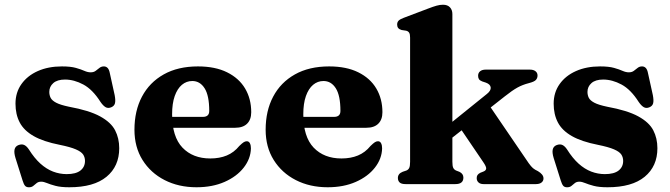

<svg xmlns="http://www.w3.org/2000/svg" viewBox="-20 -769 2800 802"><path d="M251.5 -436.7Q219.4 -436.7 202.6 -421.9Q185.9 -407.1 185.9 -385.1Q185.9 -371.7 191.5 -360.4Q197.2 -349.1 214.7 -339.9Q232.2 -330.7 267.7 -323.3Q352.9 -307.7 398.3 -282.8Q443.7 -257.9 460.8 -224.7Q478 -191.5 478 -149.9Q478 -74.4 424.9 -30.6Q371.9 13.2 269.5 13.2Q233.8 13.2 211.9 7.3Q190 1.5 176.3 -4.3Q162.7 -10.1 151.9 -10.1Q140.5 -10.1 133.3 -4.3Q126.1 1.6 119.1 7.4Q112.1 13.3 100.8 13.3Q90.1 13.3 84.7 7.1Q79.2 0.8 74.3 -15.1L44.7 -109Q37.9 -131.3 40.8 -144.5Q43.7 -157.8 57.2 -163Q71 -168.2 81.4 -163.3Q91.8 -158.4 101 -144.2Q123.7 -108.2 148.7 -85.6Q173.8 -63 201.5 -52.3Q229.3 -41.7 258.7 -41.7Q296.9 -41.7 316 -56.7Q335 -71.7 335 -96.7Q335 -111.9 327.2 -123.7Q319.3 -135.4 296.6 -145.2Q274 -155 229.7 -164Q161 -177.5 120.5 -200.7Q79.9 -223.9 62.3 -257.6Q44.7 -291.2 44.7 -335.9Q44.7 -382.8 69.6 -417.8Q94.4 -452.8 138 -472.2Q181.7 -491.6 238.4 -491.6Q275.2 -491.6 296.9 -485.4Q318.6 -479.3 332.3 -473.1Q346.1 -466.9 358.8 -466.9Q371.5 -466.9 379.6 -473.1Q387.8 -479.3 395.5 -485.4Q403.2 -491.6 414 -491.6Q423.3 -491.6 429.7 -484.9Q436.1 -478.2 439.1 -461.8L459 -371.6Q463.2 -349.6 460.3 -337.9Q457.5 -326.1 444.5 -320.8Q431.1 -315.3 420.8 -321.5Q410.5 -327.6 399.7 -343.4Q366.9 -395.1 328.2 -415.9Q289.5 -436.7 251.5 -436.7Z M1029.4 -300.3Q1029.4 -269.2 1012.1 -252.3Q994.9 -235.3 962.4 -235.3H658.1V-280.8H827.3Q854 -280.8 854 -305.5Q854 -369.7 834.7 -400.2Q815.4 -430.6 783.2 -430.6Q758.8 -430.6 739.8 -414.7Q720.8 -398.8 709.8 -367.7Q698.9 -336.7 698.9 -291.5Q698.9 -197.7 742.1 -152.4Q785.4 -107.1 858.5 -107.1Q897 -107.1 927.1 -119.5Q957.3 -131.9 979.7 -159.4Q991.5 -170.9 997.9 -174.9Q1004.4 -179 1010.8 -179Q1019.8 -179 1024 -170.3Q1028.2 -161.7 1028.1 -149.3Q1027.1 -106 998 -68.8Q968.9 -31.6 918.1 -9.2Q867.4 13.2 800.7 13.2Q726.2 13.2 667.6 -16.8Q609 -46.8 575.3 -100.8Q541.6 -154.8 541.6 -227.1Q541.6 -305.9 573 -365.3Q604.4 -424.8 663.9 -458.2Q723.4 -491.6 806.8 -491.6Q879 -491.6 928.7 -466.9Q978.4 -442.3 1003.9 -399.2Q1029.4 -356.1 1029.4 -300.3Z M1577.4 -300.3Q1577.4 -269.2 1560.1 -252.3Q1542.9 -235.3 1510.4 -235.3H1206.1V-280.8H1375.3Q1402 -280.8 1402 -305.5Q1402 -369.7 1382.7 -400.2Q1363.4 -430.6 1331.2 -430.6Q1306.8 -430.6 1287.8 -414.7Q1268.8 -398.8 1257.8 -367.7Q1246.9 -336.7 1246.9 -291.5Q1246.9 -197.7 1290.1 -152.4Q1333.4 -107.1 1406.5 -107.1Q1445 -107.1 1475.1 -119.5Q1505.3 -131.9 1527.7 -159.4Q1539.5 -170.9 1545.9 -174.9Q1552.4 -179 1558.8 -179Q1567.8 -179 1572 -170.3Q1576.2 -161.7 1576.1 -149.3Q1575.1 -106 1546 -68.8Q1516.9 -31.6 1466.1 -9.2Q1415.4 13.2 1348.7 13.2Q1274.2 13.2 1215.6 -16.8Q1157 -46.8 1123.3 -100.8Q1089.6 -154.8 1089.6 -227.1Q1089.6 -305.9 1121 -365.3Q1152.4 -424.8 1211.9 -458.2Q1271.4 -491.6 1354.8 -491.6Q1427 -491.6 1476.7 -466.9Q1526.4 -442.3 1551.9 -399.2Q1577.4 -356.1 1577.4 -300.3Z M1674 0Q1656.8 0 1649.4 -6.8Q1642 -13.7 1642 -25.6Q1642 -34.4 1646.8 -40.8Q1651.5 -47.3 1662.1 -51.5L1677.3 -56.6Q1685.6 -59.9 1689.3 -67.6Q1693 -75.3 1693 -93.2V-611.9Q1693 -626.4 1688.9 -632.6Q1684.8 -638.8 1676.2 -640.8L1657.6 -643.6Q1647.7 -646.4 1643.3 -652Q1638.9 -657.5 1638.9 -666.1Q1638.9 -676.3 1644.7 -682.4Q1650.4 -688.5 1666.2 -694.5L1767.6 -732.9Q1789.9 -741.5 1803.7 -745.3Q1817.6 -749.2 1830.3 -749.2Q1849.6 -749.2 1859.6 -738.3Q1869.6 -727.5 1869.6 -710.4V-93.3Q1869.6 -75.4 1873.3 -67.8Q1877 -60.2 1885.3 -56.6L1899.3 -51.2Q1915.6 -43.1 1915.6 -27.2Q1915.6 0 1882.1 0ZM1817.3 -218.1 2014.2 -376.9Q2031.2 -390.5 2029.7 -403.8Q2028.2 -417.1 2009.3 -423.9L1994.2 -428.9Q1984.4 -432.7 1980.7 -438.2Q1977.1 -443.7 1977.1 -452.6Q1977.1 -464.6 1985.6 -471.4Q1994.1 -478.2 2008.6 -478.2H2193.5Q2208.3 -478.2 2216.8 -471.5Q2225.3 -464.9 2225.3 -453.7Q2225.3 -442.5 2218.4 -435Q2211.6 -427.5 2188.9 -421.7Q2163 -415.1 2141.5 -403.3Q2120 -391.5 2088.2 -366.2L1838.2 -169.5ZM2008.8 -350.8 2188.5 -87.3Q2198.5 -73.3 2206.3 -66.6Q2214.2 -60 2227 -54.1Q2238.1 -47.5 2244.1 -40Q2250.2 -32.5 2250.2 -23.7Q2250.2 -12.9 2241.7 -6.4Q2233.2 0 2218.8 0H1999.5Q1986.6 0 1978.9 -6.8Q1971.2 -13.7 1971.2 -25.2Q1971.2 -32.8 1974.6 -37.9Q1978.1 -43.1 1986.3 -47.3L1999 -52.3Q2009.9 -56.4 2010.8 -64.7Q2011.6 -73 1998.9 -91.4L1893.2 -247.1Z M2499.5 -436.7Q2467.4 -436.7 2450.6 -421.9Q2433.9 -407.1 2433.9 -385.1Q2433.9 -371.7 2439.5 -360.4Q2445.2 -349.1 2462.7 -339.9Q2480.2 -330.7 2515.7 -323.3Q2600.9 -307.7 2646.3 -282.8Q2691.7 -257.9 2708.8 -224.7Q2726 -191.5 2726 -149.9Q2726 -74.4 2672.9 -30.6Q2619.9 13.2 2517.5 13.2Q2481.8 13.2 2459.9 7.3Q2438 1.5 2424.3 -4.3Q2410.7 -10.1 2399.9 -10.1Q2388.5 -10.1 2381.3 -4.3Q2374.1 1.6 2367.1 7.4Q2360.1 13.3 2348.8 13.3Q2338.1 13.3 2332.7 7.1Q2327.2 0.8 2322.3 -15.1L2292.7 -109Q2285.9 -131.3 2288.8 -144.5Q2291.7 -157.8 2305.2 -163Q2319 -168.2 2329.4 -163.3Q2339.8 -158.4 2349 -144.2Q2371.7 -108.2 2396.7 -85.6Q2421.8 -63 2449.5 -52.3Q2477.3 -41.7 2506.7 -41.7Q2544.9 -41.7 2564 -56.7Q2583 -71.7 2583 -96.7Q2583 -111.9 2575.2 -123.7Q2567.3 -135.4 2544.6 -145.2Q2522 -155 2477.7 -164Q2409 -177.5 2368.5 -200.7Q2327.9 -223.9 2310.3 -257.6Q2292.7 -291.2 2292.7 -335.9Q2292.7 -382.8 2317.6 -417.8Q2342.4 -452.8 2386 -472.2Q2429.7 -491.6 2486.4 -491.6Q2523.2 -491.6 2544.9 -485.4Q2566.6 -479.3 2580.3 -473.1Q2594.1 -466.9 2606.8 -466.9Q2619.5 -466.9 2627.6 -473.1Q2635.8 -479.3 2643.5 -485.4Q2651.2 -491.6 2662 -491.6Q2671.3 -491.6 2677.7 -484.9Q2684.1 -478.2 2687.1 -461.8L2707 -371.6Q2711.2 -349.6 2708.3 -337.9Q2705.5 -326.1 2692.5 -320.8Q2679.1 -315.3 2668.8 -321.5Q2658.5 -327.6 2647.7 -343.4Q2614.9 -395.1 2576.2 -415.9Q2537.5 -436.7 2499.5 -436.7Z"/></svg>

Font: Fraunces
Style: Regular
Weight: 900
Version: Version 1.000;[b76b70a41]